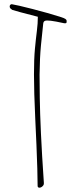

<svg xmlns="http://www.w3.org/2000/svg" viewBox="-20 -633 362 893"><path d="M163 240Q160 240 157.5 238Q155 236 155 232Q155 201 153.5 150.5Q152 100 149.5 40.5Q147 -19 144 -80Q141 -141 139.5 -195Q138 -249 138 -287Q138 -359 142.5 -406.5Q147 -454 151.5 -489Q156 -524 156 -555Q112 -566 75.5 -576Q39 -586 37 -587Q33 -590 30 -592.5Q27 -595 26 -597.5Q25 -600 25 -603Q25 -606 26.5 -608.5Q28 -611 30.5 -612.5Q33 -614 37 -613Q45 -612 71 -606Q97 -600 132 -591Q167 -582 200.5 -572.5Q234 -563 257.5 -555.5Q281 -548 284 -545Q289 -541 289.5 -539Q290 -537 290 -531Q290 -528 288 -526Q286 -524 278 -525Q237 -534 216.5 -536.5Q196 -539 189 -536Q182 -533 181 -523Q176 -479 170.5 -422Q165 -365 164 -286Q164 -245 165 -177Q166 -109 170.5 -11.5Q175 86 184 217Q185 224 181.5 229Q178 234 173 237Q168 240 163 240Z"/></svg>

Font: Noto Rashi Hebrew Thin
Style: Regular
Weight: 250
Version: Version 1.006